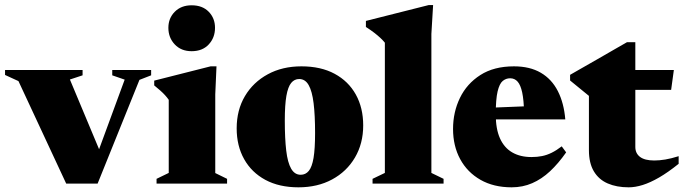

<svg xmlns="http://www.w3.org/2000/svg" viewBox="-36 -746 2776 780"><path d="M530.5 -421.5 360.5 0H233L39 -416.5L-15.5 -441.5V-461.5H299.5V-440L248 -423L389 -86L344 -78.5L470.5 -422.5L420 -440V-461.5H578V-440Z M742.5 -538Q700 -538 674 -565.5Q648 -593 648 -633Q648 -672 674 -698.2Q700 -724.5 742.5 -724.5Q786.5 -724.5 812 -698.2Q837.5 -672 837.5 -633Q837.5 -593 812 -565.5Q786.5 -538 742.5 -538ZM843.5 -476.5 838.5 -362.5V-43L886.5 -19.5V0H600V-19.5L649.5 -43.5V-340.5Q642.5 -350.5 634 -359.8Q625.5 -369 614.8 -378.5Q604 -388 590.5 -399V-418.5L819.5 -476.5Z M1185.5 -36Q1205.5 -36 1218.5 -51.8Q1231.5 -67.5 1237.8 -104.5Q1244 -141.5 1244 -205.5Q1244 -278 1238 -326.8Q1232 -375.5 1218 -400.2Q1204 -425 1179.5 -425Q1160 -425 1147 -409.2Q1134 -393.5 1127.5 -356.8Q1121 -320 1121 -256Q1121 -183 1126.8 -134.2Q1132.5 -85.5 1146.8 -60.8Q1161 -36 1185.5 -36ZM1176.5 15Q1098.5 15 1042.2 -15.2Q986 -45.5 955.8 -99.5Q925.5 -153.5 925.5 -224.5Q925.5 -299 959 -355.5Q992.5 -412 1051.8 -444.2Q1111 -476.5 1188.5 -476.5Q1267.5 -476.5 1323.5 -446.2Q1379.5 -416 1409.5 -362Q1439.5 -308 1439.5 -236.5Q1439.5 -163 1406 -106Q1372.5 -49 1313.2 -17Q1254 15 1176.5 15Z M1716.5 -43.5 1766 -19.5V0H1477.5V-19.5L1527.5 -43.5V-572.5Q1519.5 -582.5 1509 -592.2Q1498.5 -602 1484.2 -613Q1470 -624 1450.5 -636.5V-661L1706 -725.5H1723.5L1716.5 -608Z M2052 -476.5Q2116.5 -476.5 2161 -450.5Q2205.5 -424.5 2230.2 -376Q2255 -327.5 2260.5 -261H1932.5V-307.5L2182 -317.5L2093 -288Q2092 -339.5 2085.5 -370Q2079 -400.5 2067 -414.2Q2055 -428 2036.5 -428Q2019.5 -428 2006.2 -417Q1993 -406 1985.5 -374.5Q1978 -343 1978 -281Q1978 -222 1995.2 -183.8Q2012.5 -145.5 2045 -126.8Q2077.5 -108 2123 -108Q2146.5 -108 2166.2 -112Q2186 -116 2205.2 -125.5Q2224.5 -135 2246 -151.5L2264 -127Q2232.5 -82 2198.5 -50.2Q2164.5 -18.5 2126 -1.8Q2087.5 15 2042.5 15Q1969.5 15 1916 -15.5Q1862.5 -46 1833.5 -99.5Q1804.5 -153 1804.5 -222Q1804.5 -290.5 1832.5 -348.2Q1860.5 -406 1915.5 -441.2Q1970.5 -476.5 2052 -476.5Z M2545 -149Q2545 -123 2564.2 -108.5Q2583.5 -94 2622 -94Q2642.5 -94 2666.8 -98Q2691 -102 2721 -111.5V-80.5Q2678 -46 2641.8 -25Q2605.5 -4 2575 5.5Q2544.5 15 2518 15Q2469 15 2432.8 -0.8Q2396.5 -16.5 2376.5 -50Q2356.5 -83.5 2356.5 -136V-356.5L2280 -419V-442Q2293 -449.5 2314.5 -461.8Q2336 -474 2361.8 -488.8Q2387.5 -503.5 2414.5 -519Q2441.5 -534.5 2466.5 -549Q2491.5 -563.5 2511 -574.5H2545V-451ZM2468 -381V-461.5H2701.5L2690.5 -381Z"/></svg>

Font: Newsreader 36pt ExtraBold
Style: Regular
Weight: 800
Designer: Hugues Gentile
Foundry: Production Type
Version: Version 1.003